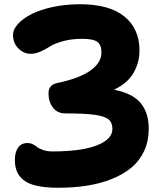

<svg xmlns="http://www.w3.org/2000/svg" viewBox="-20 -822 740 914"><path d="M256.8 71.8Q196.8 71.8 155.3 62.5Q113.8 53.2 91.6 34.7Q69.3 16.1 60.1 -6.6Q50.8 -29.3 50.8 -61Q50.8 -96.7 65.7 -118.9Q80.6 -141.1 111.8 -141.1Q125 -141.1 137.2 -134.8Q149.4 -128.4 158.4 -121.1Q167.5 -113.8 186.3 -107.4Q205.1 -101.1 230 -101.1Q316.4 -101.1 379.9 -113Q443.4 -125 479.2 -149.4Q515.1 -173.8 515.1 -209Q515.1 -238.3 497.1 -253.4Q479 -268.6 431.4 -275.4Q383.8 -282.2 291 -282.2Q252.9 -282.2 231.9 -310.1Q210.9 -337.9 210.9 -377Q210.9 -418.5 252.9 -426.8Q357.4 -448.7 410.2 -486.1Q462.9 -523.4 462.9 -571.8Q462.9 -607.9 443.4 -622.6Q423.8 -637.2 372.1 -637.2Q320.8 -637.2 280.3 -626Q239.7 -614.7 219.2 -601.6Q198.7 -588.4 174.1 -577.1Q149.4 -565.9 126 -565.9Q93.3 -565.9 67.6 -591.3Q42 -616.7 42 -655.8Q42 -682.6 66.2 -708.7Q90.3 -734.9 131.6 -755.6Q172.9 -776.4 233.2 -789.1Q293.5 -801.8 360.8 -801.8Q500.5 -801.8 572.3 -743.4Q644 -685.1 644 -582Q644 -524.4 615.5 -474.9Q586.9 -425.3 522.9 -395Q570.8 -385.7 603.8 -367.9Q636.7 -350.1 654.8 -324.7Q672.9 -299.3 680.4 -271.2Q688 -243.2 688 -208Q688 -150.4 666.3 -103.5Q644.5 -56.6 606 -24.4Q567.4 7.8 512.9 29.8Q458.5 51.8 394.5 61.8Q330.6 71.8 256.8 71.8Z"/></svg>

Font: Shantell Sans Irregular
Style: Regular
Weight: 800
Designer: Stephen Nixon, Anya Danilova, Shantell Martin
Foundry: Arrow Type
Version: Version 1.006;[9816181b4]